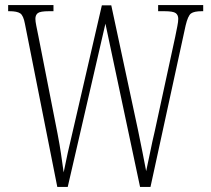

<svg xmlns="http://www.w3.org/2000/svg" viewBox="-20 -734 829 754"><path d="M78 -640Q72 -673 59.5 -681.5Q47 -690 17 -690H12V-714H190V-690H173Q138 -690 128.5 -682.5Q119 -675 119 -660Q119 -650 122.5 -633Q126 -616 131 -591L206 -209Q215 -162 219.5 -130.5Q224 -99 230 -57Q238 -98 246 -133.5Q254 -169 264 -211L380 -713H417L522 -223Q532 -175 539.5 -136.5Q547 -98 554 -62Q561 -93 569.5 -135.5Q578 -178 588 -220L668 -589Q673 -614 676.5 -631.5Q680 -649 680 -660Q680 -675 670 -682.5Q660 -690 625 -690H601V-714H778V-690H773Q742 -690 730 -681Q718 -672 709 -634L571 0H530L394 -641L246 0H205Z"/></svg>

Font: Noto Serif Hebrew ExtraCondensed ExtraLight
Style: Regular
Weight: 200
Width: 2
Designer: Monotype Design Team
Foundry: Monotype Imaging Inc.
Version: Version 2.004; ttfautohint (v1.8.4.7-5d5b)